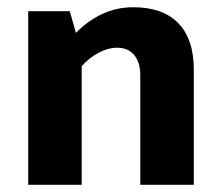

<svg xmlns="http://www.w3.org/2000/svg" viewBox="-20 -511 614 531"><path d="M206 0H58V-480H173L190 -420Q222 -453 262 -472Q302 -491 349 -491Q430 -491 473 -447Q516 -403 516 -318V0H368V-303Q368 -338 351.5 -358.5Q335 -379 303 -379Q279 -379 252.5 -365Q226 -351 206 -328Z"/></svg>

Font: Mukta Mahee ExtraBold
Style: Regular
Weight: 800
Designer: Shuchita Grover, Noopur Datye, Girish Dalvi, Yashodeep Gholap
Foundry: Ek Type
Version: Version 2.538;PS 1.000;hotconv 16.6.51;makeotf.lib2.5.65220;